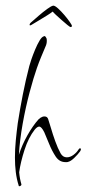

<svg xmlns="http://www.w3.org/2000/svg" viewBox="-20 -623 307 681"><path d="M51 37Q46 39 46 34Q39 12 36 -12.5Q33 -37 33 -64Q33 -94 36 -125Q39 -156 43 -186Q51 -237 61 -288Q71 -339 84 -389Q86 -397 91.5 -413Q97 -429 104.5 -447Q112 -465 120 -478.5Q128 -492 135 -494Q136 -495 138 -495Q140 -495 142 -492Q144 -489 145 -487Q146 -484 146 -478Q146 -467 141 -457Q133 -438 125.5 -420Q118 -402 111 -382Q99 -348 85 -295.5Q71 -243 60.5 -184.5Q50 -126 47 -74Q58 -109 77.5 -143.5Q97 -178 117 -200Q123 -206 131 -209Q134 -210 138 -210Q148 -210 151 -200Q154 -192 160.5 -169.5Q167 -147 176 -122Q185 -97 195 -79Q203 -65 217 -65Q229 -65 240.5 -73.5Q252 -82 258 -92Q261 -97 264 -97Q267 -97 267 -93Q267 -91 264 -86Q256 -75 243.5 -63Q231 -51 222 -49Q220 -48 217 -48Q214 -48 212 -48Q202 -48 193.5 -52.5Q185 -57 178 -67Q164 -88 153.5 -114.5Q143 -141 137 -154Q127 -174 119 -174Q112 -174 103 -163Q81 -135 67 -91.5Q53 -48 48 -12Q49 0 51 10.5Q53 21 56 31Q56 35 51 37ZM231 -527Q228 -527 219 -534.5Q210 -542 198.5 -552Q187 -562 178 -570.5Q169 -579 167 -582Q161 -577 146.5 -568Q132 -559 117 -550Q102 -541 92 -535Q90 -534 89 -533.5Q88 -533 87 -533Q85 -533 85 -535Q85 -540 93 -546Q102 -554 117 -567Q132 -580 147 -591Q162 -602 169 -603Q175 -603 186 -593Q197 -583 208.5 -569.5Q220 -556 227.5 -545Q235 -534 235 -532Q235 -527 231 -527Z"/></svg>

Font: Fuggles
Style: Regular
Weight: 400
Designer: Rob Leuschke
Foundry: Robert E. Leuschke
Version: Version 1.100; ttfautohint (v1.8.3)